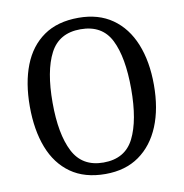

<svg xmlns="http://www.w3.org/2000/svg" viewBox="-82 -802 853 890"><g transform="rotate(-10 344.5 -357.5)"><path d="M344 10Q246 10 181 -36Q116 -82 84 -165Q52 -248 52 -359Q52 -470 84 -552Q116 -634 181 -679.5Q246 -725 345 -725Q439 -725 504 -679.5Q569 -634 602.5 -551.5Q636 -469 636 -358Q636 -247 602 -164.5Q568 -82 503 -36Q438 10 344 10ZM344 -44Q446 -44 487.5 -127Q529 -210 529 -358Q529 -507 488 -589Q447 -671 345 -671Q244 -671 201.5 -589Q159 -507 159 -358Q159 -210 201.5 -127Q244 -44 344 -44Z"/></g></svg>

Font: Noto Serif Hebrew SemiCondensed
Style: Regular
Weight: 400
Width: 4
Designer: Monotype Design Team
Foundry: Monotype Imaging Inc.
Version: Version 2.004; ttfautohint (v1.8.4.7-5d5b)